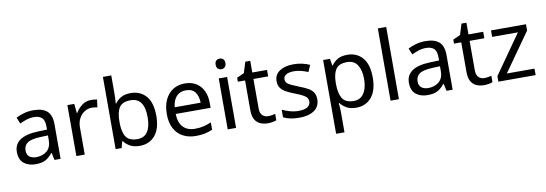

<svg xmlns="http://www.w3.org/2000/svg" viewBox="-68 -1254 5652 1989"><g transform="rotate(-10 2758.0 -260.0)"><path d="M288 -545Q386 -545 433 -502Q480 -459 480 -365V0H416L399 -76H395Q360 -32 321.5 -11Q283 10 215 10Q142 10 94 -28.5Q46 -67 46 -149Q46 -229 109 -272.5Q172 -316 303 -320L394 -323V-355Q394 -422 365 -448Q336 -474 283 -474Q241 -474 203 -461.5Q165 -449 132 -433L105 -499Q140 -518 188 -531.5Q236 -545 288 -545ZM314 -259Q214 -255 175.5 -227Q137 -199 137 -148Q137 -103 164.5 -82Q192 -61 235 -61Q303 -61 348 -98.5Q393 -136 393 -214V-262Z M896 -546Q911 -546 928.5 -544.5Q946 -543 959 -540L948 -459Q935 -462 919.5 -464Q904 -466 890 -466Q849 -466 813 -443.5Q777 -421 755.5 -380.5Q734 -340 734 -286V0H646V-536H718L728 -438H732Q758 -482 799 -514Q840 -546 896 -546Z M1147 -575Q1147 -541 1145.5 -511.5Q1144 -482 1142 -465H1147Q1170 -499 1210 -522Q1250 -545 1313 -545Q1413 -545 1473.5 -475.5Q1534 -406 1534 -268Q1534 -130 1473 -60Q1412 10 1313 10Q1250 10 1210 -13Q1170 -36 1147 -68H1140L1122 0H1059V-760H1147ZM1298 -472Q1213 -472 1180 -423Q1147 -374 1147 -271V-267Q1147 -168 1179.5 -115.5Q1212 -63 1300 -63Q1372 -63 1407.5 -116Q1443 -169 1443 -269Q1443 -370 1407.5 -421Q1372 -472 1298 -472Z M1881 -546Q1950 -546 1999.5 -516Q2049 -486 2075.5 -431.5Q2102 -377 2102 -304V-251H1735Q1737 -160 1781.5 -112.5Q1826 -65 1906 -65Q1957 -65 1996.5 -74.5Q2036 -84 2078 -102V-25Q2037 -7 1997 1.5Q1957 10 1902 10Q1826 10 1767.5 -21Q1709 -52 1676.5 -113.5Q1644 -175 1644 -264Q1644 -352 1673.5 -415Q1703 -478 1756.5 -512Q1810 -546 1881 -546ZM1880 -474Q1817 -474 1780.5 -433.5Q1744 -393 1737 -321H2010Q2009 -389 1978 -431.5Q1947 -474 1880 -474Z M2326 -536V0H2238V-536ZM2283 -737Q2303 -737 2318.5 -723.5Q2334 -710 2334 -681Q2334 -653 2318.5 -639Q2303 -625 2283 -625Q2261 -625 2246 -639Q2231 -653 2231 -681Q2231 -710 2246 -723.5Q2261 -737 2283 -737Z M2675 -62Q2695 -62 2716 -65.5Q2737 -69 2750 -73V-6Q2736 1 2710 5.5Q2684 10 2660 10Q2618 10 2582.5 -4.5Q2547 -19 2525 -55Q2503 -91 2503 -156V-468H2427V-510L2504 -545L2539 -659H2591V-536H2746V-468H2591V-158Q2591 -109 2614.5 -85.5Q2638 -62 2675 -62Z M3206 -148Q3206 -70 3148 -30Q3090 10 2992 10Q2936 10 2895.5 1Q2855 -8 2824 -24V-104Q2856 -88 2901.5 -74.5Q2947 -61 2994 -61Q3061 -61 3091 -82.5Q3121 -104 3121 -140Q3121 -160 3110 -176Q3099 -192 3070.5 -208Q3042 -224 2989 -244Q2937 -264 2900 -284Q2863 -304 2843 -332Q2823 -360 2823 -404Q2823 -472 2878.5 -509Q2934 -546 3024 -546Q3073 -546 3115.5 -536.5Q3158 -527 3195 -510L3165 -440Q3131 -454 3094 -464Q3057 -474 3018 -474Q2964 -474 2935.5 -456.5Q2907 -439 2907 -409Q2907 -387 2920 -371.5Q2933 -356 2963.5 -341.5Q2994 -327 3045 -307Q3096 -288 3132 -268Q3168 -248 3187 -219.5Q3206 -191 3206 -148Z M3591 -546Q3690 -546 3750.5 -477Q3811 -408 3811 -269Q3811 -132 3750.5 -61Q3690 10 3590 10Q3528 10 3487.5 -13.5Q3447 -37 3424 -68H3418Q3420 -51 3422 -25Q3424 1 3424 20V240H3336V-536H3408L3420 -463H3424Q3448 -498 3487 -522Q3526 -546 3591 -546ZM3575 -472Q3493 -472 3459.5 -426Q3426 -380 3424 -286V-269Q3424 -170 3456.5 -116.5Q3489 -63 3577 -63Q3626 -63 3657.5 -90Q3689 -117 3704.5 -163.5Q3720 -210 3720 -270Q3720 -362 3684.5 -417Q3649 -472 3575 -472Z M4039 0H3951V-760H4039Z M4412 -545Q4510 -545 4557 -502Q4604 -459 4604 -365V0H4540L4523 -76H4519Q4484 -32 4445.5 -11Q4407 10 4339 10Q4266 10 4218 -28.5Q4170 -67 4170 -149Q4170 -229 4233 -272.5Q4296 -316 4427 -320L4518 -323V-355Q4518 -422 4489 -448Q4460 -474 4407 -474Q4365 -474 4327 -461.5Q4289 -449 4256 -433L4229 -499Q4264 -518 4312 -531.5Q4360 -545 4412 -545ZM4438 -259Q4338 -255 4299.5 -227Q4261 -199 4261 -148Q4261 -103 4288.5 -82Q4316 -61 4359 -61Q4427 -61 4472 -98.5Q4517 -136 4517 -214V-262Z M4949 -62Q4969 -62 4990 -65.5Q5011 -69 5024 -73V-6Q5010 1 4984 5.5Q4958 10 4934 10Q4892 10 4856.5 -4.5Q4821 -19 4799 -55Q4777 -91 4777 -156V-468H4701V-510L4778 -545L4813 -659H4865V-536H5020V-468H4865V-158Q4865 -109 4888.5 -85.5Q4912 -62 4949 -62Z M5477 0H5085V-58L5373 -468H5102V-536H5470V-470L5186 -68H5477Z"/></g></svg>

Font: Noto Naskh Arabic
Style: Regular
Weight: 400
Designer: Monotype Design Team, David Williams, Mohamad Dakak and Nizar Qandah
Foundry: Monotype Imaging Inc.
Version: Version 2.013